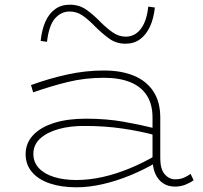

<svg xmlns="http://www.w3.org/2000/svg" viewBox="-20 -784 864 817"><path d="M724 10Q695 10 673.5 -4.5Q652 -19 640.5 -45.5Q629 -72 629 -110V-284Q629 -340 605 -377.5Q581 -415 535 -434Q489 -453 422 -453Q341 -453 268 -435Q195 -417 121 -391L112 -422Q189 -450 266.5 -467Q344 -484 422 -484Q497 -484 550.5 -461.5Q604 -439 633 -394.5Q662 -350 662 -284V-110Q662 -65 680.5 -43Q699 -21 726 -21Q746 -21 761.5 -27.5Q777 -34 791 -44L804 -17Q789 -6 768.5 2Q748 10 724 10ZM305 13Q241 13 192 -3.5Q143 -20 116 -52Q89 -84 89 -128Q89 -175 121 -209Q153 -243 210.5 -261Q268 -279 345 -279Q433 -279 506 -266Q579 -253 647 -236V-207Q577 -226 501.5 -237Q426 -248 345 -248Q280 -249 230 -235Q180 -221 151 -194.5Q122 -168 122 -129Q122 -94 145 -69Q168 -44 209.5 -31Q251 -18 305 -18Q360 -18 417.5 -31Q475 -44 533 -68Q591 -92 647 -125V-94Q593 -62 534.5 -38Q476 -14 417.5 -0.5Q359 13 305 13ZM514 -598Q475 -598 445 -619.5Q415 -641 385 -671Q357 -700 332 -717.5Q307 -735 276 -735Q240 -735 214 -705.5Q188 -676 180 -606L153 -610Q158 -658 173.5 -692.5Q189 -727 215 -745.5Q241 -764 277 -764Q317 -764 347 -743Q377 -722 407 -691Q435 -663 460.5 -645.5Q486 -628 516 -628Q539 -628 558.5 -641Q578 -654 592 -682Q606 -710 611 -756L639 -752Q634 -705 618 -670.5Q602 -636 576 -617Q550 -598 514 -598Z"/></svg>

Font: BioRhyme SemiExpanded ExtraLight
Style: Regular
Weight: 250
Width: 6
Designer: Aoife Mooney
Foundry: Aoife Mooney Type
Version: Version 1.600;gftools[0.9.33]